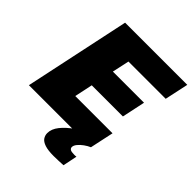

<svg xmlns="http://www.w3.org/2000/svg" viewBox="-240 -832 1177 1177"><g transform="rotate(45 348.0 -244.0)"><path d="M11 0 157 -688H696L663 -534H340L316 -423H586L554 -272H284L259 -154H582L549 0ZM425 200Q376 200 348 190.5Q320 181 309 164.5Q298 148 298 128Q298 92 326 57Q354 22 400 -10L549 0Q530 8 510.5 22Q491 36 478 52Q465 68 465 82Q465 93 474.5 99Q484 105 509 105Q511 105 515.5 105Q520 105 527 104L508 197Q491 198 467 199Q443 200 425 200Z"/></g></svg>

Font: Saira SemiExpanded ExtraBold
Style: Italic
Weight: 800
Width: 6
Italic angle: -12°
Designer: Hector Gatti with collaboration of the Omnibus-Type team
Foundry: Omnibus-Type
Version: Version 1.101